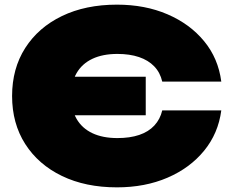

<svg xmlns="http://www.w3.org/2000/svg" viewBox="-20 -788 996 826"><path d="M483 18Q348 18 246.5 -31Q145 -80 88.5 -168.5Q32 -257 32 -375Q32 -493 88.5 -581.5Q145 -670 246.5 -719Q348 -768 483 -768Q604 -768 700.5 -726.5Q797 -685 858 -611Q919 -537 932 -437H678Q669 -476 643.5 -502.5Q618 -529 578 -542.5Q538 -556 485 -556Q422 -556 377.5 -535Q333 -514 309.5 -473.5Q286 -433 286 -375Q286 -317 309.5 -276.5Q333 -236 377.5 -215Q422 -194 485 -194Q539 -194 579 -207.5Q619 -221 644 -248Q669 -275 678 -313H932Q919 -214 858 -139.5Q797 -65 700.5 -23.5Q604 18 483 18ZM170 -292V-458H607V-292Z"/></svg>

Font: Unbounded Black
Style: Regular
Weight: 900
Designer: Luke Prowse, Jean-Baptiste Morizot, Fátima Lázaro, Florian Runge
Foundry: NaN
Version: Version 1.701;gftools[0.9.28.dev5+ged2979d]